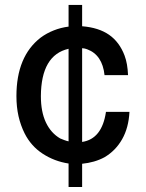

<svg xmlns="http://www.w3.org/2000/svg" viewBox="-20 -645 596 782"><path d="M314.5 -66.9Q395.5 -79.1 411.6 -189.5H507.3Q503.9 -124.5 477.5 -78.1Q451.2 -31.7 406.2 -4.9Q385.7 6.3 362.5 12.9Q339.4 19.5 314.5 22V116.7H259.3V21Q201.7 12.2 154.1 -18.8Q106.4 -49.8 80.1 -102.1Q64 -134.3 55.4 -171.9Q46.9 -209.5 46.9 -253.4Q46.9 -415.5 145.5 -491.7Q169.9 -509.8 199 -521.2Q228 -532.7 259.3 -536.6V-625H314.5V-538.1Q381.8 -532.7 424.1 -503.4Q466.3 -474.1 487.3 -418.9Q493.7 -401.9 497.1 -382.1Q500.5 -362.3 501.5 -338.9H405.8Q397 -421.4 335 -444.3Q329.6 -446.3 325.2 -447.3Q320.8 -448.2 314.5 -448.7ZM259.3 -446.3Q147.5 -420.9 146.5 -253.4Q146.5 -189.5 167 -146.2Q187.5 -103 225.1 -81.1Q231.9 -78.1 241.7 -74.5Q251.5 -70.8 259.3 -69.3Z"/></svg>

Font: SolaimanLipi
Style: Bold
Weight: 700
Designer: Solaiman Karim
Foundry: Al Mamun Sumon
Version: Version 2.000